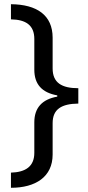

<svg xmlns="http://www.w3.org/2000/svg" viewBox="-20 -734 420 912"><path d="M32 86V158C149 158 230 106 230 0V-149C230 -216 273 -241 352 -242V-315C273 -315 230 -341 230 -409V-555C230 -662 155 -713 32 -714V-642C103 -641 143 -614 143 -549V-403C143 -335 178 -294 252 -281V-275C179 -262 143 -221 143 -153V-8C143 57 101 84 32 86Z"/></svg>

Font: Noto Sans Buginese
Style: Regular
Weight: 400
Designer: Monotype Design Team
Foundry: Monotype Imaging Inc.
Version: Version 2.002